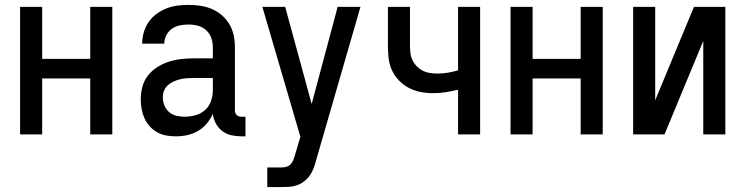

<svg xmlns="http://www.w3.org/2000/svg" viewBox="-20 -548 3040 783"><path d="M62 0V-520H152V-308H348V-520H438V0H348V-228H152V0Z M697 8Q677 8 657.5 4.5Q638 1 621 -8.5Q604 -18 590.5 -33Q577 -48 569 -66Q561 -84 557.5 -103.5Q554 -123 554 -142Q554 -168 560.5 -193.5Q567 -219 583 -239.5Q599 -260 621 -274Q643 -288 667.5 -296Q692 -304 717.5 -307Q743 -310 769 -310H848V-355Q848 -375 841.5 -393.5Q835 -412 820.5 -425Q806 -438 787 -443Q768 -448 749 -448Q731 -448 713.5 -444.5Q696 -441 681.5 -431Q667 -421 658.5 -404.5Q650 -388 650 -370H560V-371Q560 -394 566.5 -416.5Q573 -439 586 -458Q599 -477 618 -491Q637 -505 658.5 -513.5Q680 -522 702.5 -525Q725 -528 749 -528Q773 -528 797 -524.5Q821 -521 843.5 -511.5Q866 -502 884.5 -486Q903 -470 915.5 -449Q928 -428 933 -404Q938 -380 938 -355V-99Q938 -93 939.5 -88Q941 -83 945 -79Q949 -75 954 -73.5Q959 -72 965 -72H981V8H965Q944 8 923.5 3.5Q903 -1 886.5 -13.5Q870 -26 860 -45Q850 -64 848 -84Q839 -63 823.5 -44.5Q808 -26 787.5 -14Q767 -2 744 3Q721 8 697 8ZM733 -72Q755 -72 777 -78Q799 -84 816 -99Q833 -114 840.5 -136Q848 -158 848 -180V-230H769Q755 -230 741 -229Q727 -228 713.5 -224.5Q700 -221 687.5 -215.5Q675 -210 664.5 -200.5Q654 -191 649 -178Q644 -165 644 -151Q644 -134 650.5 -118Q657 -102 669.5 -91Q682 -80 699 -76Q716 -72 733 -72Z M1070 215V135H1125Q1136 135 1146.5 132.5Q1157 130 1164.5 122.5Q1172 115 1176 105Q1180 95 1183 85V84L1205 10L1050 -520H1143L1251 -124L1357 -520H1450L1269 106Q1265 122 1259 138Q1253 154 1243.5 167.5Q1234 181 1220.5 191.5Q1207 202 1191 207.5Q1175 213 1158.5 214Q1142 215 1125 215Z M1848 0V-182Q1823 -176 1797.5 -172Q1772 -168 1746 -168Q1720 -168 1694.5 -173Q1669 -178 1646.5 -190Q1624 -202 1606 -221Q1588 -240 1577.5 -263.5Q1567 -287 1564.5 -313Q1562 -339 1562 -364V-520H1652V-364Q1652 -349 1653.5 -333.5Q1655 -318 1661.5 -304Q1668 -290 1679 -278.5Q1690 -267 1703.5 -260Q1717 -253 1732.5 -250.5Q1748 -248 1764 -248Q1785 -248 1806 -251.5Q1827 -255 1848 -261V-520H1938V0Z M2062 0V-520H2152V-308H2348V-520H2438V0H2348V-228H2152V0Z M2562 0V-520H2652V-139L2810 -520H2938V0H2848V-381L2690 0Z"/></svg>

Font: Iosevka SS18 Medium
Style: Regular
Weight: 500
Monospace: yes
Designer: Belleve Invis
Foundry: Belleve Invis
Version: Version 25.1.1; ttfautohint (v1.8.4)